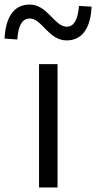

<svg xmlns="http://www.w3.org/2000/svg" viewBox="-76 -821 421 841"><path d="M95 0H176V-540H95ZM216 -644C292 -644 322 -711 325 -792L270 -795C266 -743 251 -704 217 -704C162 -704 133 -801 54 -801C-23 -801 -52 -734 -56 -652L0 -648C3 -703 19 -740 54 -740C108 -740 136 -644 216 -644Z"/></svg>

Font: Noto Sans CJK JP DemiLight
Style: Regular
Weight: 350
Designer: Ryoko NISHIZUKA (kana & ideographs); Paul D. Hunt (Latin, Greek & Cyrillic); Wenlong ZHANG (bopomofo); Sandoll Communica
Foundry: Adobe Systems Incorporated
Version: Version 1.004;PS 1.004;hotconv 1.0.82;makeotf.lib2.5.63406